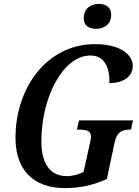

<svg xmlns="http://www.w3.org/2000/svg" viewBox="-20 -949 709 979"><path d="M470 -802C508 -802 547 -823 547 -874C547 -913 518 -929 484 -929C443 -929 407 -906 407 -856C407 -818 434 -802 470 -802ZM311 10C392 10 454 -5 525 -36L564 -221C576 -280 607 -288 643 -288H648L658 -335H383L372 -288H383C419 -288 444 -283 444 -252C444 -246 442 -234 438 -216L406 -73C384 -60 351 -51 322 -51C228 -51 191 -124 191 -229C191 -454 302 -666 441 -666C512 -666 540 -606 538 -525C603 -525 657 -555 657 -613C657 -671 593 -724 464 -724C224 -724 59 -507 59 -246C59 -89 144 10 311 10Z"/></svg>

Font: Noto Serif Condensed SemiBold
Style: Italic
Weight: 600
Width: 3
Italic angle: -12°
Designer: Monotype Design Team
Foundry: Monotype Imaging Inc.
Version: Version 2.014